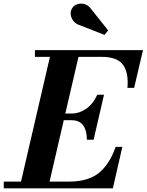

<svg xmlns="http://www.w3.org/2000/svg" viewBox="-68 -1022 796 1042"><path d="M368.5 -884Q345 -890.5 331.5 -907Q318 -923.5 315.8 -943.2Q313.5 -963 324.5 -979Q333.5 -993 352 -999.2Q370.5 -1005.5 391.5 -999.5Q412.5 -993.5 428.5 -970.5L519 -857L499.5 -832.5ZM320.5 -369.5H278L201 -36.5H307.5Q410 -36.5 468.2 -83.2Q526.5 -130 559.5 -225H596L544.5 0H-47.5V-36.5H46L203 -713.5H121.5V-750H708L660 -545H623.5Q631 -625.5 600.2 -669.5Q569.5 -713.5 482 -713.5H358L286.5 -406H320.5Q363 -406 400.2 -432Q437.5 -458 460 -508H496.5L440 -263.5H403.5Q403.5 -313.5 383.2 -341.5Q363 -369.5 320.5 -369.5Z"/></svg>

Font: Bodoni* 06pt
Style: Bold Italic
Weight: 700
Italic angle: -13°
Version: Version 2.3